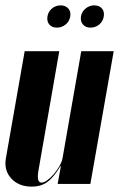

<svg xmlns="http://www.w3.org/2000/svg" viewBox="-36 -686 450 716"><path d="M189 -66Q164 -24 140 -7Q116 10 83 10Q34 10 6 -20.5Q-22 -51 -14 -96L56 -495H185L107 -48Q100 -5 119 -5Q128 -5 140.5 -14Q153 -23 164.5 -36.5Q176 -50 185 -65.5Q194 -81 197 -95L267 -495H388L301 0H179L191 -66ZM141 -625Q144 -643 158 -654.5Q172 -666 190 -666Q208 -666 218.5 -654.5Q229 -643 226 -625Q223 -606 208.5 -594.5Q194 -583 176 -583Q158 -583 148 -594.5Q138 -606 141 -625ZM266 -625Q269 -643 283.5 -654.5Q298 -666 315 -666Q334 -666 344 -654.5Q354 -643 351 -625Q348 -606 334 -594.5Q320 -583 301 -583Q284 -583 273.5 -594.5Q263 -606 266 -625Z"/></svg>

Font: Moniqa Black Ita Display
Style: Italic
Weight: 900
Italic angle: -10°
Designer: Rajesh Rajput
Foundry: Rajesh Rajput
Version: Version 1.000